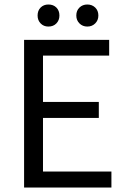

<svg xmlns="http://www.w3.org/2000/svg" viewBox="-20 -833 562 853"><path d="M87 0V-656H465V-586H171V-380H419V-309H171V-71H475V0ZM147 -764Q147 -786 160.5 -799.5Q174 -813 195 -813Q217 -813 230.5 -799.5Q244 -786 244 -764Q244 -743 230.5 -729Q217 -715 195 -715Q174 -715 160.5 -729Q147 -743 147 -764ZM319 -764Q319 -786 333 -799.5Q347 -813 368 -813Q389 -813 403 -799.5Q417 -786 417 -764Q417 -743 403 -729Q389 -715 368 -715Q347 -715 333 -729Q319 -743 319 -764Z"/></svg>

Font: RibengUni
Style: Regular
Weight: 400
Designer: (1) Dr. Andrew Glass (Program Manager at Microsoft Corporation)
(2) Bivuti Chakma (Suz Moriz)
(3) Paul D. Hunt (Adobe Co
Foundry: Bivuti Chakma and Jyoti Chakma
Version: Version 1.2020